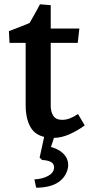

<svg xmlns="http://www.w3.org/2000/svg" viewBox="-20 -627 441 894"><path d="M229.3 15Q157.2 15 128.3 -25.5Q99.5 -65.9 99.5 -138V-479.5L149.9 -427.4H24.4L21.4 -482Q37.5 -488.3 60 -496.7Q82.5 -505.1 105.2 -514.6Q127.9 -524.2 142.5 -532L98.9 -490.7Q105.8 -499.9 115.3 -515.7Q124.7 -531.5 134.7 -549.5Q144.6 -567.4 153.3 -583Q161.9 -598.7 166.2 -607L216.2 -603V-134.6Q216.2 -105.7 228.5 -87.4Q240.8 -69 269.7 -69Q288.5 -69 307.3 -76.6Q326 -84.3 343.1 -96.2L374.5 -43Q339.8 -17.8 302.5 -1.4Q265.1 15 229.3 15ZM197.3 -427.4V-494H349.5L342 -427.4ZM148.4 247 140.1 208.2Q177.3 206.8 204.5 191.7Q231.8 176.5 231.7 152.3Q232 135.1 216.8 127Q201.6 119 176.1 118L164.5 106.9L191.5 -17H241.8L204.2 97L185.7 50.9Q241.3 59 269.4 83.3Q297.5 107.5 297.5 141.5Q297.5 161.7 286.2 183.5Q274.9 205.3 253 220.6Q233.1 234.3 206.3 240.6Q179.5 247 148.4 247Z"/></svg>

Font: Andada Pro
Style: Regular
Weight: 400
Designer: Carolina Giovagnoli
Foundry: Huerta Tipografica
Version: Version 3.003